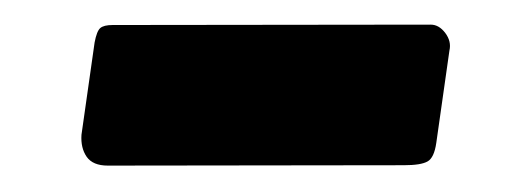

<svg xmlns="http://www.w3.org/2000/svg" viewBox="-20 -339 420 152"><path d="M325.4 -225.9Q323.7 -214.1 318.5 -211.2Q313.3 -208.2 299.7 -208.2L65.3 -207.9Q53.5 -207.9 48.6 -214.9Q43.8 -221.9 44.5 -232.3L54.9 -305.4Q56.6 -314.4 59.4 -316.8Q62.2 -319.2 69.2 -319.2L321 -319.5Q327.5 -319.5 332.5 -312.9Q337.5 -306.2 335.8 -299Z"/></svg>

Font: Libre Franklin Thin
Style: Italic
Weight: 100
Italic angle: -8°
Designer: Pablo Impallari, Rodrigo Fuenzalida, Nhung Nguyen
Foundry: Impallari Type
Version: Version 3.000